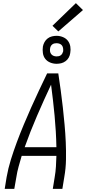

<svg xmlns="http://www.w3.org/2000/svg" viewBox="-20 -1202 548 1222"><path d="M10 0 22 -74Q32 -131 49.5 -187Q67 -243 87.5 -298Q108 -353 131 -408Q154 -463 178.5 -518Q203 -573 228.5 -627Q254 -681 280 -735H351Q359 -681 366.5 -627Q374 -573 380 -518Q386 -463 391 -408.5Q396 -354 398.5 -298Q401 -242 400 -186Q399 -130 389 -74L377 0H316L328 -74Q334 -108 336 -142Q338 -176 339 -210H118Q108 -176 98.5 -142Q89 -108 84 -74L71 0ZM339 -265Q337 -366 327.5 -465.5Q318 -565 305 -663Q259 -565 216 -465.5Q173 -366 137 -265ZM340 -796Q319 -796 299.5 -804Q280 -812 268 -827.5Q256 -843 253 -864Q250 -885 253 -906Q256 -921 263.5 -934.5Q271 -948 283.5 -957.5Q296 -967 311 -970.5Q326 -974 340 -974Q361 -974 380.5 -966Q400 -958 412 -942.5Q424 -927 427.5 -906Q431 -885 427 -864Q425 -849 417.5 -835.5Q410 -822 397 -812.5Q384 -803 369.5 -799.5Q355 -796 340 -796ZM340 -843Q347 -843 354 -844.5Q361 -846 367 -850.5Q373 -855 376.5 -861.5Q380 -868 382 -875Q383 -885 381.5 -895Q380 -905 374.5 -912.5Q369 -920 359.5 -923.5Q350 -927 340 -927Q333 -927 326 -925.5Q319 -924 313 -919.5Q307 -915 303.5 -908.5Q300 -902 299 -895Q297 -885 298.5 -875Q300 -865 306 -857.5Q312 -850 321 -846.5Q330 -843 340 -843ZM351 -1002 314 -1038 463 -1182 508 -1138Z"/></svg>

Font: Iosevka Curly Light Oblique
Style: Regular
Weight: 300
Italic angle: -9°
Monospace: yes
Designer: Belleve Invis
Foundry: Belleve Invis
Version: Version 11.1.0; ttfautohint (v1.8.3)